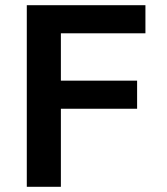

<svg xmlns="http://www.w3.org/2000/svg" viewBox="-20 -718 640 738"><path d="M83 0V-698H539V-590H214V-408H507V-300H214V0Z"/></svg>

Font: IBM Plex Mono SmBld
Style: Regular
Weight: 600
Monospace: yes
Designer: Mike Abbink, Paul van der Laan, Pieter van Rosmalen
Foundry: Bold Monday
Version: Version 2.3